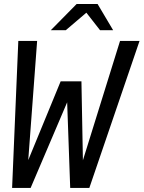

<svg xmlns="http://www.w3.org/2000/svg" viewBox="-20 -932 712 952"><path d="M231.9 -782.2H306.2L408.2 -869.1L476.1 -782.2H541L463.9 -912.1H359.9ZM40 0H131.8L313 -424.8L328.1 0H422.9L671.9 -729H575.2L391.1 -137.2L383.8 -528.8H280.8L120.1 -138.2L164.1 -729H70.8Z"/></svg>

Font: Hack
Style: Oblique
Weight: 400
Italic angle: -12°
Monospace: yes
Designer: Christopher Simpkins
Foundry: Christopher Simpkins
Version: Version 2.010